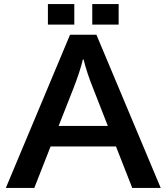

<svg xmlns="http://www.w3.org/2000/svg" viewBox="-20 -900 820 945"><path d="M215.8 -879.9H345.7V-778.8H215.8ZM434.1 -879.9H564V-778.8H434.1ZM324.7 -729H454.6L771 24.9H630.9L550.8 -179.2H229L148.9 24.9H8.8ZM510.7 -280.3 441.9 -456.1Q406.7 -543 391.6 -606.9H387.7Q374 -547.4 337.9 -456.1L268.6 -280.3Z"/></svg>

Font: BIZ UDPGothic
Style: Bold
Weight: 700
Designer: TypeBank Co., Ltd.
Foundry: Morisawa Inc.
Version: Version 1.051